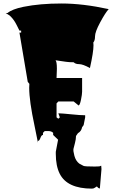

<svg xmlns="http://www.w3.org/2000/svg" viewBox="-20 -755 672 1104"><path d="M563.5 217.3 554.2 328.6Q545.9 328.6 537.6 317.4Q534.7 317.4 526.9 323.5Q519 329.6 508.8 329.6Q367.2 329.6 323.7 244.6Q300.8 199.7 300.8 129.4V117.7L314 48.3L285.6 21V8.8Q275.9 -1.5 256.8 -1.5H237.3L227.1 8.8V21Q218.3 21 212.4 38.1Q206.5 55.2 198.2 55.2V65.4Q193.4 39.1 178.7 -31.2Q147.9 -174.8 147.9 -250.5Q147.9 -265.6 148.9 -272.9L139.6 -284.2L91.8 -567.4H101.6V-579.1H91.8Q90.3 -581.5 85.7 -591.1Q81.1 -600.6 79.6 -603.5Q78.1 -606.4 73.7 -615Q69.3 -623.5 67.1 -627Q64.9 -630.4 60.3 -637.5Q55.7 -644.5 52.5 -647.9Q49.3 -651.4 44.4 -657Q39.6 -662.6 35.2 -666Q20.5 -676.3 12.7 -680.2H23.4Q49.8 -702.6 115.2 -715.8Q210 -734.9 333.3 -734.9Q456.5 -734.9 605 -702.6Q585.4 -681.2 555.9 -626.2Q526.4 -571.3 526.4 -546.4Q526.4 -521.5 516.6 -510.7L517.6 -494.6Q517.6 -455.6 497.1 -363.8Q456.5 -386.2 435.1 -386.2Q413.6 -386.2 403.8 -397Q377.9 -397 359.6 -399.7Q341.3 -402.3 324.5 -404.8Q307.6 -407.2 298.3 -408.7Q307.1 -403.8 307.1 -359.4L305.2 -306.6H452.1V-227.5Q452.1 -212.9 445.8 -181.9Q439.5 -150.9 432.1 -148.4L403.8 -171.4H315.4L305.2 -160.6V-80.1L315.4 -72.3L324.2 -80.1L315.4 -103.5Q338.4 -103 389.9 -97.7Q441.4 -92.3 469.7 -92.3V-80.1L460.9 -35.6L452.1 -23.4Q447.8 0 428.2 10.7L417 26.9Q417 44.9 411.1 67.1Q405.3 89.4 402.6 100.3Q399.9 111.3 407.7 140.6Q415.5 169.9 435.5 185.5L460 198.7Q467.3 202.6 524.4 202.6L550.8 201.7L562 197.8Q563.5 209 563.5 217.3Z"/></svg>

Font: Butcherman
Style: Regular
Weight: 400
Version: Version 001.003